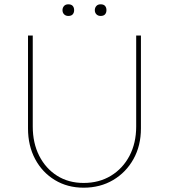

<svg xmlns="http://www.w3.org/2000/svg" viewBox="-20 -865 784 891"><path d="M368 6Q293 6 234.5 -29.5Q176 -65 143 -127Q110 -189 110 -269V-700H132V-278Q132 -201 162 -142Q192 -83 245 -49.5Q298 -16 368 -16Q440 -16 495 -49.5Q550 -83 581 -142Q612 -201 612 -278V-700H634V-269Q634 -189 599.5 -127Q565 -65 505 -29.5Q445 6 368 6ZM447 -791Q435 -791 427.5 -798.5Q420 -806 420 -818Q420 -829 427 -837Q434 -845 447 -845Q461 -845 467.5 -837.5Q474 -830 474 -818Q474 -806 467.5 -798.5Q461 -791 447 -791ZM297 -791Q285 -791 277.5 -798.5Q270 -806 270 -818Q270 -829 277 -837Q284 -845 297 -845Q311 -845 317.5 -837.5Q324 -830 324 -818Q324 -806 317.5 -798.5Q311 -791 297 -791Z"/></svg>

Font: Lexend Deca Thin
Style: Regular
Weight: 250
Designer: Bonnie Shaver-Troup, Thomas Jockin
Foundry: Lexend
Version: Version 1.007